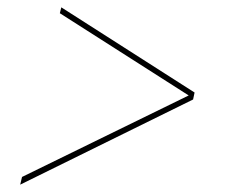

<svg xmlns="http://www.w3.org/2000/svg" viewBox="-20 -561 620 523"><path d="M35 -58 40 -79 494 -301 143 -525 147 -541 510 -309 506 -290Z"/></svg>

Font: Kantumruy Pro Thin
Style: Italic
Weight: 250
Italic angle: -13°
Version: Version 1.002